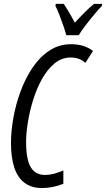

<svg xmlns="http://www.w3.org/2000/svg" viewBox="-20 -951 542 981"><path d="M194.3 9.8Q142.1 9.8 106.7 -15.9Q71.3 -41.5 53.7 -92.8Q36.1 -144 36.1 -220.7Q36.1 -279.3 48.1 -347.7Q60.1 -416 84.5 -482.7Q108.9 -549.3 145.5 -604.2Q182.1 -659.2 231.7 -692.1Q281.2 -725.1 343.3 -725.1Q377 -725.1 405 -716.6Q433.1 -708 455.1 -690.4L416 -629.9Q400.4 -644 381.8 -650.6Q363.3 -657.2 341.8 -657.2Q294.9 -657.2 258.1 -626.5Q221.2 -595.7 193.8 -546.1Q166.5 -496.6 148.7 -438.5Q130.9 -380.4 122.1 -324.5Q113.3 -268.6 113.3 -226.6Q113.3 -137.7 136.7 -97.4Q160.2 -57.1 210.9 -57.1Q232.4 -57.1 255.4 -63.2Q278.3 -69.3 303.7 -80.1V-12.2Q276.9 -1 249 4.4Q221.2 9.8 194.3 9.8ZM318.8 -771Q314.5 -788.6 304.4 -817.6Q294.4 -846.7 283.2 -875.5Q272 -904.3 263.2 -920.9L265.1 -931.2H305.7Q312.5 -920.9 321.5 -906.5Q330.6 -892.1 341.1 -874Q351.6 -856 362.3 -835Q388.7 -863.8 413.3 -888.4Q438 -913.1 460.4 -931.2H502L500.5 -920.9Q484.4 -904.3 460.9 -876.2Q437.5 -848.1 415.5 -819.3Q393.6 -790.5 382.3 -771Z"/></svg>

Font: Open Sans Condensed
Style: Italic
Weight: 400
Width: 3
Italic angle: -12°
Designer: Monotype Design Team
Foundry: Monotype Imaging Inc.
Version: Version 3.000